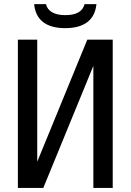

<svg xmlns="http://www.w3.org/2000/svg" viewBox="-20 -924 642 944"><path d="M300.8 -785.6C394.5 -785.6 446.8 -826.2 454.1 -903.8H396C386.2 -867.2 355 -849.6 300.8 -849.6C247.6 -849.6 213.9 -868.7 206.1 -903.8H147.9C155.3 -825.7 207 -785.6 300.8 -785.6ZM67.9 0H192.9L439 -600.1V0H534.2V-729H409.2L163.1 -128.9V-729H67.9Z"/></svg>

Font: Hack
Style: Regular
Weight: 400
Monospace: yes
Designer: Christopher Simpkins
Foundry: Christopher Simpkins
Version: Version 2.010